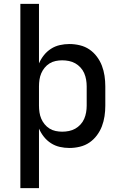

<svg xmlns="http://www.w3.org/2000/svg" viewBox="-20 -755 640 990"><path d="M85 215V-735H181V-428Q191 -451 206.5 -470.5Q222 -490 243 -503.5Q264 -517 288.5 -522.5Q313 -528 338 -528Q365 -528 392 -521.5Q419 -515 441 -500Q463 -485 479.5 -463Q496 -441 505.5 -416Q515 -391 519 -364Q523 -337 523 -310V-210Q523 -183 519 -156Q515 -129 505.5 -104Q496 -79 479.5 -57Q463 -35 441 -20Q419 -5 392 1.5Q365 8 338 8Q313 8 288.5 2.5Q264 -3 243 -16.5Q222 -30 206.5 -49.5Q191 -69 181 -92V215ZM301 -76Q318 -76 335.5 -79.5Q353 -83 368 -91.5Q383 -100 395 -113Q407 -126 414 -142Q421 -158 424 -175.5Q427 -193 427 -210V-310Q427 -327 424 -344.5Q421 -362 414 -378Q407 -394 395 -407Q383 -420 368 -428.5Q353 -437 335.5 -440.5Q318 -444 301 -444Q284 -444 267 -440.5Q250 -437 235.5 -428Q221 -419 210 -405.5Q199 -392 192.5 -376.5Q186 -361 183.5 -344Q181 -327 181 -310V-210Q181 -193 183.5 -176Q186 -159 192.5 -143.5Q199 -128 210 -114.5Q221 -101 235.5 -92Q250 -83 267 -79.5Q284 -76 301 -76Z"/></svg>

Font: Zed Mono Medium Extended
Style: Regular
Weight: 500
Width: 7
Monospace: yes
Designer: Belleve Invis
Foundry: Belleve Invis
Version: Version 1.0.0; ttfautohint (v1.8.4)